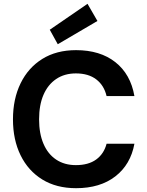

<svg xmlns="http://www.w3.org/2000/svg" viewBox="-20 -975 773 1007"><path d="M379 12Q276 12 202 -33.5Q128 -79 88 -160.5Q48 -242 48 -349Q48 -456 88 -538Q128 -620 202 -666Q276 -712 379 -712Q505 -712 585 -649Q665 -586 685 -471H539Q526 -527 485 -558.5Q444 -590 378 -590Q318 -590 274.5 -560.5Q231 -531 208 -477.5Q185 -424 185 -349Q185 -275 208 -221Q231 -167 274.5 -138Q318 -109 378 -109Q444 -109 484.5 -138.5Q525 -168 539 -221H685Q665 -112 585 -50Q505 12 379 12ZM283 -743 241 -819 439 -955 491 -865Z"/></svg>

Font: DM Sans 10pt
Style: Bold
Weight: 700
Version: Version 4.004;gftools[0.9.30]